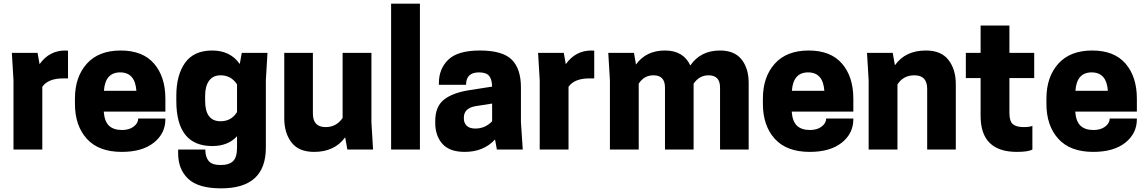

<svg xmlns="http://www.w3.org/2000/svg" viewBox="-20 -820 6285 1053"><path d="M338 -543Q349 -543 353 -542V-390H326Q244 -390 212 -344V0H54V-380L45 -530H186L197 -468Q250 -543 338 -543Z M887 -208H549Q553 -154 578 -130.5Q603 -107 649 -107Q689 -107 713.5 -126Q738 -145 738 -170H887V-166Q887 -88 823.5 -37.5Q760 13 648 13Q521 13 456 -59Q391 -131 391 -251V-279Q391 -398 456 -470.5Q521 -543 642 -543Q763 -543 825 -471Q887 -399 887 -279ZM550 -322H728Q721 -423 639 -423Q557 -423 550 -322Z M1280 -11V-73Q1231 -19 1144 -19Q947 -19 947 -267V-295Q947 -408 995 -475.5Q1043 -543 1144 -543Q1243 -543 1295 -469L1306 -530H1447L1438 -380V-10Q1438 213 1193 213Q1068 213 1012.5 161Q957 109 957 21V0H1106Q1106 41 1124.5 63Q1143 85 1190 85Q1237 85 1258.5 63.5Q1280 42 1280 -11ZM1190 -155Q1248 -155 1280 -205V-357Q1248 -407 1190 -407Q1148 -407 1126.5 -377Q1105 -347 1105 -295V-267Q1105 -155 1190 -155Z M1539 -530H1696V-197Q1696 -123 1766 -123Q1825 -123 1859 -173V-530H2017V-150L2026 0H1885L1873 -67Q1815 13 1703 13Q1618 13 1578.5 -39Q1539 -91 1539 -171Z M2125 0V-800H2283V0Z M2705 0 2695 -55Q2632 13 2529 13Q2445 13 2406 -31.5Q2367 -76 2367 -146V-156Q2367 -236 2415.5 -274Q2464 -312 2557 -326L2679 -345Q2678 -386 2662 -404.5Q2646 -423 2607 -423Q2536 -423 2536 -355H2387V-364Q2387 -443 2439 -493Q2491 -543 2612 -543Q2736 -543 2786.5 -493Q2837 -443 2837 -341V-150L2847 0ZM2587 -115Q2641 -115 2679 -155V-252L2589 -238Q2524 -227 2524 -175V-169Q2524 -146 2539.5 -130.5Q2555 -115 2587 -115Z M3224 -543Q3235 -543 3239 -542V-390H3212Q3130 -390 3098 -344V0H2940V-380L2931 -530H3072L3083 -468Q3136 -543 3224 -543Z M4086 0H3929V-340Q3929 -407 3866 -407Q3815 -407 3784 -361V0H3627V-340Q3627 -407 3564 -407Q3512 -407 3483 -361V0H3325V-380L3316 -530H3457L3468 -466Q3523 -543 3627 -543Q3728 -543 3766 -461Q3822 -543 3929 -543Q4008 -543 4047 -494Q4086 -445 4086 -365Z M4660 -208H4322Q4326 -154 4351 -130.5Q4376 -107 4422 -107Q4462 -107 4486.5 -126Q4511 -145 4511 -170H4660V-166Q4660 -88 4596.5 -37.5Q4533 13 4421 13Q4294 13 4229 -59Q4164 -131 4164 -251V-279Q4164 -398 4229 -470.5Q4294 -543 4415 -543Q4536 -543 4598 -471Q4660 -399 4660 -279ZM4323 -322H4501Q4494 -423 4412 -423Q4330 -423 4323 -322Z M5222 0H5065V-333Q5065 -407 4995 -407Q4934 -407 4902 -357V0H4744V-380L4735 -530H4876L4888 -462Q4945 -543 5058 -543Q5142 -543 5182 -491Q5222 -439 5222 -359Z M5516 -530H5652V-392H5516V-201Q5516 -155 5535 -139Q5554 -123 5594 -123Q5628 -123 5642 -130V0Q5619 13 5557 13Q5358 13 5358 -184V-392H5277V-530H5358V-680H5516Z M6215 -208H5877Q5881 -154 5906 -130.5Q5931 -107 5977 -107Q6017 -107 6041.5 -126Q6066 -145 6066 -170H6215V-166Q6215 -88 6151.5 -37.5Q6088 13 5976 13Q5849 13 5784 -59Q5719 -131 5719 -251V-279Q5719 -398 5784 -470.5Q5849 -543 5970 -543Q6091 -543 6153 -471Q6215 -399 6215 -279ZM5878 -322H6056Q6049 -423 5967 -423Q5885 -423 5878 -322Z"/></svg>

Font: Cooper Hewitt
Style: Bold
Weight: 711
Designer: Village Type and Design LLC
Foundry: Cooper Hewitt Smithsonian Design Museum
Version: 1.000